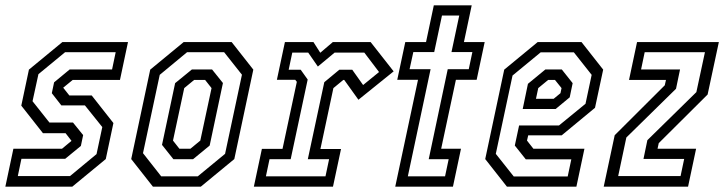

<svg xmlns="http://www.w3.org/2000/svg" viewBox="-25 -697 2704 717"><path d="M-5 0 25 -141.5H206.5L242 -171L220 -199.5H135.5L54.5 -302.5L83 -437L208 -540H453L423 -398.5H246.5L211 -369.5L234 -340.5H317.5L398.5 -237.5L370 -103L245 0ZM41.5 -39.5H236.5L335.5 -121.5L357 -222.5L292 -303.5H204L168.5 -349L177 -389.5L235 -437.5H393.5L407 -502H218L118.5 -420L96.5 -319L159.5 -239.5H247.5L285.5 -192.5L277 -152L218.5 -104H55Z M546 0 465 -103 536 -437 661 -540H840L921 -437L850 -103L725 0ZM577 -38.5H713.5L815.5 -122.5L878.5 -418L812 -502H673.5L571.5 -417.5L509 -125ZM622.5 -102.5 580 -156 629 -386.5 691.5 -437.5H767L807.5 -387L758 -153.5L696 -102.5ZM645 -141.5H686L723 -172L765 -368L741 -398.5H700L663 -368L621 -172Z M923 0 953 -141H1030L1083.5 -391.5L1077.5 -399H1009L1039 -540H1145.5L1171 -500L1218 -540H1359L1445 -430.5L1313.5 -324.5L1260.5 -398.5H1257L1220 -368L1171.5 -140.5H1248.5L1218.5 0ZM968 -38.5H1190.5L1204 -102.5H1124.5L1186 -390L1242 -436.5H1290.5L1331 -379.5L1390.5 -428L1335.5 -500.5H1224.5L1162 -448.5L1126 -500.5H1066.5L1053 -436.5H1098L1124 -400L1060.5 -102.5H981.5Z M1451 0 1536 -399H1458.5L1488.5 -540H1566L1595 -677H1736.5L1707.5 -540H1785L1755 -399H1677.5L1622.5 -141.5H1696.5L1666.5 0ZM1498 -38.5H1637L1650.5 -102.5H1576L1647 -438.5H1725.5L1739 -502.5H1661L1690 -639H1625.5L1596.5 -502.5H1518.5L1504.5 -438.5H1583Z M2146.5 -540 2227.5 -437 2197 -294.5 2072.5 -191.5H1947.5L1943 -172L1967 -141.5H2157.5L2127.5 0H1868L1787 -103L1858 -437L1983 -540ZM2118 -501.5H1994L1889 -415L1826.5 -122.5L1893.5 -38H2095L2108.5 -102H1938.5L1897.5 -153.5L1913.5 -228.5H2062.5L2161.5 -309.5L2184.5 -417.5ZM2073 -437.5 2113.5 -386.5 2102.5 -333.5 2050 -290H1927L1946.5 -384L2011.5 -437.5ZM2047.5 -398.5H2022L1985 -368L1976.5 -328H2042.5L2068 -349L2072 -368Z M2229.5 0 2270.5 -192 2457.5 -378.5 2462 -398.5H2324L2354 -540H2659.5L2617.5 -344L2435 -162.5L2430.5 -141.5H2574.5L2544.5 0ZM2283.5 -39.5H2516.5L2530 -103.5H2378L2392.5 -173.5L2575.5 -353L2607.5 -502H2382.5L2369 -437.5H2514.5L2499.5 -365.5L2314 -183.5Z"/></svg>

Font: Tourney Condensed Regular
Style: Italic
Weight: 400
Width: 3
Italic angle: -12°
Designer: Tyler Finck
Foundry: Etcetera Type Co
Version: Version 1.010; ttfautohint (v1.8.3)